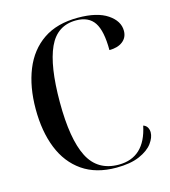

<svg xmlns="http://www.w3.org/2000/svg" viewBox="-109 -812 805 910"><g transform="rotate(-15 293.0 -357.0)"><path d="M350 10Q251 10 184.5 -36Q118 -82 85 -164.5Q52 -247 52 -357Q52 -466 85.5 -549Q119 -632 186.5 -678Q254 -724 357 -724Q451 -724 501.5 -690Q552 -656 552 -608Q552 -575 527.5 -556Q503 -537 462 -537Q462 -631 434.5 -672.5Q407 -714 345 -714Q252 -714 211.5 -625.5Q171 -537 171 -359Q171 -178 216 -89.5Q261 -1 365 -1Q493 -1 524 -150Q538 -145 544 -134Q550 -123 550 -110Q550 -85 529.5 -57Q509 -29 464.5 -9.5Q420 10 350 10Z"/></g></svg>

Font: Noto Serif Display SemiCondensed Medium
Style: Regular
Weight: 500
Width: 4
Designer: Monotype Design Team
Foundry: Monotype Imaging Inc.
Version: Version 2.009